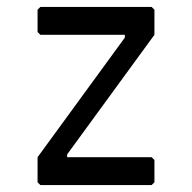

<svg xmlns="http://www.w3.org/2000/svg" viewBox="-20 -532 552 552"><path d="M96 0 88 -8V-80L339 -424V-432H96L88 -440V-504L96 -512H416L424 -504V-432L173 -88V-80H416L424 -72V-8L416 0Z"/></svg>

Font: Hasubi Mono
Style: Regular
Weight: 400
Designer: Eli Heuer
Foundry: Eli Heuer
Version: Version 1.000